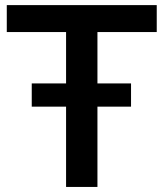

<svg xmlns="http://www.w3.org/2000/svg" viewBox="-20 -739 646 759"><path d="M6.8 -718.8H599.6V-612.3H365.2V-409.2H498V-317.4H365.2V0H241.2V-317.4H105.5V-409.2H241.2V-612.3H6.8Z"/></svg>

Font: Min Sans SemiBold
Style: Regular
Weight: 600
Designer: Jinseong-Kim, NotoSansCJK, Nunito
Foundry: Jinseong-Kim
Version: Version 1.400;Glyphs 3.1.2 (3151)